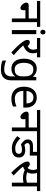

<svg xmlns="http://www.w3.org/2000/svg" viewBox="1577 -2354 1017 4211"><g transform="rotate(90 2085.5 -248.5)"><path d="M0 -622H569V-551H466V0H385V-298H204V-244Q204 -216 190 -202Q176 -188 153 -188Q135 -188 114.5 -200Q94 -212 76.5 -232Q59 -252 48 -274.5Q37 -297 37 -318Q37 -341 50.5 -355Q64 -369 98 -369H385V-551H0Z M728 -536V0H640V-536ZM685 -737Q705 -737 720.5 -723.5Q736 -710 736 -681Q736 -653 720.5 -639Q705 -625 685 -625Q663 -625 648 -639Q633 -653 633 -681Q633 -710 648 -723.5Q663 -737 685 -737Z M1097 -551 1129 -566Q1140 -541 1144.5 -515.5Q1149 -490 1149 -458Q1149 -403 1126.5 -363.5Q1104 -324 1063.5 -295.5Q1023 -267 969 -245L971 -255Q999 -222 1034.5 -185.5Q1070 -149 1109.5 -113Q1149 -77 1190 -42L1132 12Q1053 -59 996.5 -119Q940 -179 901 -234Q876 -269 865.5 -295Q855 -321 855 -343Q855 -366 869 -380Q883 -394 908 -394Q935 -394 960 -375Q985 -356 1010 -323L960 -335Q1017 -354 1043 -387.5Q1069 -421 1069 -468Q1069 -497 1061.5 -525.5Q1054 -554 1043 -565L1088 -551H813V-622H1237V-551Z M1487 -546Q1540 -546 1582.5 -526Q1625 -506 1655 -465H1660L1672 -536H1742V9Q1742 85 1716 136.5Q1690 188 1637 214Q1584 240 1502 240Q1444 240 1395.5 231.5Q1347 223 1309 206V125Q1347 145 1398 156Q1449 167 1507 167Q1576 167 1615.5 126.5Q1655 86 1655 16V-5Q1655 -17 1656 -39.5Q1657 -62 1658 -71H1654Q1626 -30 1584.5 -10Q1543 10 1488 10Q1384 10 1325.5 -63Q1267 -136 1267 -267Q1267 -395 1325.5 -470.5Q1384 -546 1487 -546ZM1499 -472Q1454 -472 1422.5 -448Q1391 -424 1374.5 -378Q1358 -332 1358 -266Q1358 -167 1394.5 -114.5Q1431 -62 1501 -62Q1542 -62 1571 -72.5Q1600 -83 1619 -105.5Q1638 -128 1647 -163Q1656 -198 1656 -246V-267Q1656 -340 1639.5 -385Q1623 -430 1588 -451Q1553 -472 1499 -472Z M2119 -546Q2188 -546 2237.5 -516Q2287 -486 2313.5 -431.5Q2340 -377 2340 -304V-251H1973Q1975 -160 2019.5 -112.5Q2064 -65 2144 -65Q2195 -65 2234.5 -74.5Q2274 -84 2316 -102V-25Q2275 -7 2235 1.5Q2195 10 2140 10Q2064 10 2005.5 -21Q1947 -52 1914.5 -113.5Q1882 -175 1882 -264Q1882 -352 1911.5 -415Q1941 -478 1994.5 -512Q2048 -546 2119 -546ZM2118 -474Q2055 -474 2018.5 -433.5Q1982 -393 1975 -321H2248Q2248 -367 2234 -401Q2220 -435 2191.5 -454.5Q2163 -474 2118 -474Z M2391 -622H2960V-551H2857V0H2776V-298H2595V-244Q2595 -216 2581 -202Q2567 -188 2544 -188Q2526 -188 2505.5 -200Q2485 -212 2467.5 -232Q2450 -252 2439 -274.5Q2428 -297 2428 -318Q2428 -341 2441.5 -355Q2455 -369 2489 -369H2776V-551H2391Z M3261 -222Q3231 -222 3201 -216Q3171 -210 3147 -199Q3105 -226 3071.5 -262.5Q3038 -299 3038 -348Q3038 -406 3076 -435Q3114 -464 3193 -464H3311V-551H2936V-622H3491V-551H3392V-394H3194Q3154 -394 3136 -381Q3118 -368 3118 -342Q3118 -323 3130.5 -305.5Q3143 -288 3160 -276Q3184 -284 3212 -289Q3240 -294 3269 -294Q3350 -294 3392.5 -256.5Q3435 -219 3435 -154Q3435 -110 3414.5 -75Q3394 -40 3351 -20Q3308 0 3240 0Q3154 0 3086.5 -33.5Q3019 -67 2966 -119L3016 -185Q3069 -130 3123 -102Q3177 -74 3238 -74Q3297 -74 3325.5 -94Q3354 -114 3354 -151Q3354 -184 3332.5 -203Q3311 -222 3261 -222Z M3768 14Q3693 -60 3635.5 -131Q3578 -202 3551 -251Q3537 -277 3530 -299Q3523 -321 3523 -340Q3523 -366 3537.5 -380Q3552 -394 3577 -394Q3603 -394 3627.5 -375.5Q3652 -357 3676 -326L3629 -331Q3674 -345 3690.5 -382Q3707 -419 3707 -460Q3707 -495 3699.5 -522Q3692 -549 3683 -564L3724 -551H3481V-622H3898V-551H3732L3766 -566Q3777 -542 3782.5 -513.5Q3788 -485 3788 -450Q3788 -410 3776.5 -376.5Q3765 -343 3742 -317L3738 -310Q3720 -289 3694 -273Q3668 -257 3628 -243L3626 -254Q3651 -220 3682 -185.5Q3713 -151 3750 -115Q3787 -79 3829 -40ZM3881 -244Q3840 -244 3793 -253.5Q3746 -263 3702 -287L3729 -347Q3770 -330 3804.5 -323Q3839 -316 3880 -316Q3921 -316 3958.5 -323.5Q3996 -331 4034 -348V-272Q3999 -257 3960.5 -250.5Q3922 -244 3881 -244ZM3987 0V-551H3877V-622H4171V-551H4068V0Z"/></g></svg>

Font: lhindi85
Style: Book
Weight: 400
Designer: Jelle Bosma - Monotype Design Team
Foundry: Monotype Imaging Inc.
Version: Version 2.003